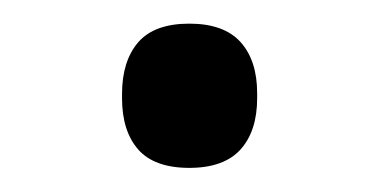

<svg xmlns="http://www.w3.org/2000/svg" viewBox="-20 -676 316 160"><path d="M137.8 -536.1Q166.6 -536.1 180.5 -551.5Q194.3 -566.9 194.3 -594.2V-598.3Q194.3 -625.5 180.5 -640.9Q166.6 -656.3 137.8 -656.3Q108.6 -656.3 95.1 -640.7Q81.7 -625 81.7 -597.8V-594.1Q81.7 -566.9 95.1 -551.5Q108.6 -536.1 137.8 -536.1Z"/></svg>

Font: Anek Devanagari Medium
Style: Regular
Weight: 500
Designer: Kailash Malviya (Devanagari) & Yesha Goshar (Latin)
Foundry: Ek Type
Version: Version 1.003